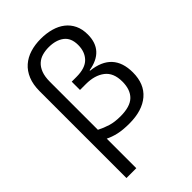

<svg xmlns="http://www.w3.org/2000/svg" viewBox="-291 -869 1213 1213"><g transform="rotate(-45 315.5 -262.5)"><path d="M85 240V-535Q85 -595 103 -638.5Q121 -682 153 -710Q185 -738 228.5 -751.5Q272 -765 324 -765Q374 -765 416.5 -753Q459 -741 489.5 -717Q520 -693 537 -657.5Q554 -622 554 -574Q554 -502 515.5 -460Q477 -418 402 -406V-402Q586 -382 586 -203Q586 -100 521.5 -45Q457 10 342 10Q284 10 244.5 1Q205 -8 173 -24V240ZM334 -62Q421 -62 459.5 -99.5Q498 -137 498 -209Q498 -288 450 -324.5Q402 -361 324 -361H271V-435H314Q392 -435 428 -472Q464 -509 464 -570Q464 -633 425 -662.5Q386 -692 322 -692Q292 -692 265 -684.5Q238 -677 217.5 -658.5Q197 -640 185 -609Q173 -578 173 -531V-103Q208 -85 245.5 -73.5Q283 -62 334 -62Z"/></g></svg>

Font: BC Sans
Style: Regular
Weight: 400
Designer: Monotype Design Team
Province of B.C.
Foundry: Monotype Imaging Inc.
Version: Version 2.000;GOOG;noto-source:20170915:90ef993387c0